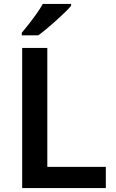

<svg xmlns="http://www.w3.org/2000/svg" viewBox="-20 -958 590 978"><path d="M93 0V-714H221V-108H519V0ZM342 -928Q330 -914 309.5 -894Q289 -874 264.5 -852Q240 -830 216.5 -810.5Q193 -791 175 -778H91V-791Q107 -810 127 -835.5Q147 -861 166.5 -888.5Q186 -916 198 -938H342Z"/></svg>

Font: Noto Sans Hebrew SemiBold
Style: Regular
Weight: 600
Designer: Monotype Design Team
Foundry: Monotype Imaging Inc.
Version: Version 2.003